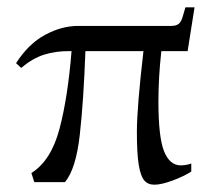

<svg xmlns="http://www.w3.org/2000/svg" viewBox="-20 -499 587 526"><path d="M475 -46Q490 -46 504 -51V-29Q484 -16 453 -4.5Q422 7 403 7Q385 7 375 -5Q365 -17 360 -48Q355 -79 355 -138Q355 -204 373 -359H214Q209 -222 198.5 -129Q188 -36 158 0H74L66 -25Q120 -59 143 -146Q166 -233 176 -359H169Q131 -359 100 -349Q69 -339 38 -313L24 -326Q58 -379 103.5 -403.5Q149 -428 194 -428H449Q463 -428 470 -434Q477 -440 481 -455L488 -479H513L494 -359H422Q414 -287 414 -221Q414 -123 429.5 -84.5Q445 -46 475 -46Z"/></svg>

Font: Ibarra Real Nova
Style: Regular
Weight: 400
Designer: Jose Maria Ribagorda & Octavio Pardo
Foundry: Jose Maria Ribagorda
Version: Version 1.014